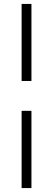

<svg xmlns="http://www.w3.org/2000/svg" viewBox="-20 -782 270 977"><path d="M140 -370H90V-762H140ZM140 175H90V-218H140Z"/></svg>

Font: Aleo Light
Style: Regular
Weight: 300
Designer: Alessio Laiso
Foundry: Alessio Laiso
Version: Version 2.000